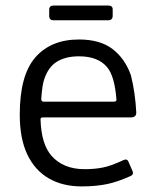

<svg xmlns="http://www.w3.org/2000/svg" viewBox="-20 -653 561 688"><path d="M397.3 -296.2Q390.7 -380.8 363.8 -412.3Q331.2 -451.3 262.7 -451.2Q216.7 -451.2 185.2 -432.7Q153.7 -414.2 138.7 -369.7Q131.3 -349.8 127.8 -298.7Q128.3 -288.7 135.5 -288.7H388.3Q397.7 -288.7 397.3 -296.2ZM125.3 -223.8Q128 -136.7 164.5 -94.8Q206.7 -47.2 281.7 -46.8Q318.7 -46.7 347.3 -52.5Q374.3 -57 424.2 -80Q435.5 -84.7 440 -74.2L455 -39.8Q460 -27.8 447.8 -22.2Q402.2 -1.7 365.8 6.2Q324.3 15 272.7 15Q204.8 15 155 -13.7Q105.2 -42.3 78 -99.2Q50.8 -156 50.8 -242.3Q50.8 -383.8 106.9 -447.7Q163 -511.5 263.2 -511.5Q338.5 -511.5 383.4 -477.2Q428.3 -442.8 449.3 -382.5Q464.8 -319.3 468.2 -251.8Q469.5 -232.5 449.5 -232.3H132.3Q124.2 -231.5 125.3 -223.8ZM156.3 -596.8V-618.2Q156.3 -633.2 172.5 -633.2H367Q383.8 -633.2 383.8 -619.7V-597Q383.8 -580.3 367.7 -580.3H171.7Q156.3 -580.3 156.3 -596.8Z"/></svg>

Font: Vivano Light
Style: Regular
Weight: 300
Designer: Joe Prince, Josias Burgherr
Version: Version 2.064;September 19, 2022;FontCreator 14.0.0.2877 64-